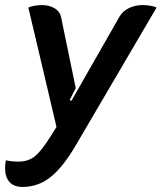

<svg xmlns="http://www.w3.org/2000/svg" viewBox="-31 -529 638 758"><path d="M-11 134Q-11 121 -8 104Q17 109 42 109Q80 109 106 88.5Q132 68 169 9L192 -28L81 -499Q88 -503 104 -506Q120 -509 134 -509Q164 -509 185 -496Q206 -483 210 -462L268 -181L244 -134L251 -131L440 -462Q452 -484 477 -496.5Q502 -509 532 -509Q547 -509 564.5 -506Q582 -503 587 -499L268 45Q217 132 168 170.5Q119 209 58 209Q24 209 6.5 189.5Q-11 170 -11 134Z"/></svg>

Font: K2D
Style: Bold Italic
Weight: 700
Italic angle: -10°
Designer: Katatrad Aksorn Co.,Ltd.
Foundry: Cadson Demak Co.,Ltd.
Version: Version 1.000; ttfautohint (v1.6)